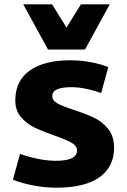

<svg xmlns="http://www.w3.org/2000/svg" viewBox="-20 -860 590 892"><path d="M40 0ZM40 -25 73 -145Q166 -113 240 -113Q338 -113 338 -161Q338 -182 313 -196.5Q288 -211 234 -230Q177 -250 140.5 -267.5Q104 -285 77.5 -316Q51 -347 51 -393Q51 -485 118.5 -532.5Q186 -580 306 -580Q351 -580 399.5 -571.5Q448 -563 483 -548L450 -428Q372 -455 311 -455Q223 -455 223 -414Q223 -393 246 -380Q269 -367 321 -350Q379 -331 417 -313Q455 -295 482.5 -261Q510 -227 510 -173Q510 -85 442 -36.5Q374 12 242 12Q188 12 134 1.5Q80 -9 40 -25ZM490 -840 375 -630H203L88 -840H222L289 -732L356 -840Z"/></svg>

Font: Martel Sans Black
Style: Regular
Weight: 900
Designer: Dan Reynolds and Mathieu Réguer
Foundry: Dan Reynolds and Mathieu Réguer
Version: Version 1.002; ttfautohint (v1.1) -l 5 -r 5 -G 72 -x 0 -D la